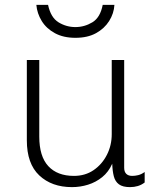

<svg xmlns="http://www.w3.org/2000/svg" viewBox="-20 -757 640 787"><path d="M275 10Q192 10 141 -38Q90 -86 90 -182V-511H141V-197Q141 -116 178 -76Q215 -36 283 -36Q329 -36 363.5 -59.5Q398 -83 418 -122Q438 -161 438 -207V-511H489V-69Q489 -53 497.5 -44.5Q506 -36 522 -36Q533 -36 546 -39Q559 -42 573 -52V-9Q560 1 545 5.5Q530 10 513 10Q483 10 467.5 -1.5Q452 -13 446.5 -34.5Q441 -56 440 -86Q425 -52 399 -31Q373 -10 341 0Q309 10 275 10ZM289 -602Q240 -602 205 -621Q170 -640 151 -671Q132 -702 129 -737H177Q188 -685 220 -665.5Q252 -646 289 -646Q326 -646 358.5 -665.5Q391 -685 401 -737H449Q447 -702 427.5 -671Q408 -640 373.5 -621Q339 -602 289 -602Z"/></svg>

Font: Chivo Mono Medium Thin
Style: Regular
Weight: 250
Monospace: yes
Version: Version 1.008